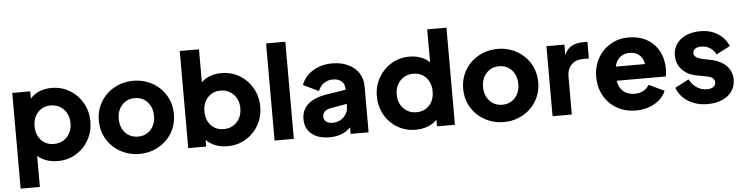

<svg xmlns="http://www.w3.org/2000/svg" viewBox="-53 -1024 5781 1491"><g transform="rotate(-5 2838.0 -278.5)"><path d="M55 -546H195V-489Q223 -522 266 -540Q309 -558 362 -558Q439 -558 502.5 -520Q566 -482 603 -417Q640 -352 640 -273Q640 -194 603.5 -129Q567 -64 503.5 -26Q440 12 361 12Q315 12 274.5 -2Q234 -16 205 -42V200H55ZM343 -123Q405 -123 445 -165Q485 -207 485 -273Q485 -338 445 -380.5Q405 -423 343 -423Q282 -423 243.5 -381Q205 -339 205 -273Q205 -206 243.5 -164.5Q282 -123 343 -123Z M706 -273Q706 -354 745 -419Q784 -484 851.5 -521Q919 -558 999 -558Q1079 -558 1146 -521Q1213 -484 1252 -419Q1291 -354 1291 -273Q1291 -192 1252 -127Q1213 -62 1146 -25Q1079 12 999 12Q919 12 851.5 -25Q784 -62 745 -127Q706 -192 706 -273ZM999 -123Q1060 -123 1098 -165Q1136 -207 1136 -273Q1136 -339 1097.5 -381Q1059 -423 999 -423Q938 -423 899.5 -381Q861 -339 861 -273Q861 -207 899.5 -165Q938 -123 999 -123Z M1519 -52V0H1379V-757H1529V-500Q1557 -528 1597.5 -543Q1638 -558 1686 -558Q1763 -558 1826.5 -520Q1890 -482 1927 -417Q1964 -352 1964 -273Q1964 -194 1927.5 -129Q1891 -64 1827.5 -26Q1764 12 1685 12Q1634 12 1591 -4.5Q1548 -21 1519 -52ZM1667 -123Q1729 -123 1769 -165Q1809 -207 1809 -273Q1809 -338 1769 -380.5Q1729 -423 1667 -423Q1606 -423 1567.5 -381Q1529 -339 1529 -273Q1529 -206 1567.5 -164.5Q1606 -123 1667 -123Z M2052 -757H2202V0H2052Z M2290 -146Q2290 -216 2338.5 -260.5Q2387 -305 2484 -321L2635 -345V-360Q2635 -391 2610 -412Q2585 -433 2544 -433Q2504 -433 2473.5 -411.5Q2443 -390 2429 -353L2309 -410Q2333 -478 2398.5 -518Q2464 -558 2551 -558Q2619 -558 2672.5 -533Q2726 -508 2755.5 -463Q2785 -418 2785 -360V0H2645V-51Q2613 -19 2573 -3.5Q2533 12 2481 12Q2392 12 2341 -30Q2290 -72 2290 -146ZM2511 -98Q2566 -98 2600.5 -132.5Q2635 -167 2635 -218V-235L2511 -213Q2478 -207 2461.5 -192Q2445 -177 2445 -151Q2445 -126 2463.5 -112Q2482 -98 2511 -98Z M2873 -273Q2873 -352 2910 -417Q2947 -482 3010.5 -520Q3074 -558 3151 -558Q3199 -558 3239.5 -543Q3280 -528 3308 -500V-757H3458V0H3318V-52Q3289 -21 3246 -4.5Q3203 12 3152 12Q3073 12 3009.5 -26Q2946 -64 2909.5 -129Q2873 -194 2873 -273ZM3170 -123Q3231 -123 3269.5 -164.5Q3308 -206 3308 -273Q3308 -339 3269.5 -381Q3231 -423 3170 -423Q3108 -423 3068 -380.5Q3028 -338 3028 -273Q3028 -207 3068 -165Q3108 -123 3170 -123Z M3546 -273Q3546 -354 3585 -419Q3624 -484 3691.5 -521Q3759 -558 3839 -558Q3919 -558 3986 -521Q4053 -484 4092 -419Q4131 -354 4131 -273Q4131 -192 4092 -127Q4053 -62 3986 -25Q3919 12 3839 12Q3759 12 3691.5 -25Q3624 -62 3585 -127Q3546 -192 3546 -273ZM3839 -123Q3900 -123 3938 -165Q3976 -207 3976 -273Q3976 -339 3937.5 -381Q3899 -423 3839 -423Q3778 -423 3739.5 -381Q3701 -339 3701 -273Q3701 -207 3739.5 -165Q3778 -123 3839 -123Z M4219 -546H4359V-464Q4379 -512 4416 -532Q4453 -552 4507 -552H4539V-422H4492Q4436 -422 4402.5 -388Q4369 -354 4369 -294V0H4219Z M4583 -274Q4583 -354 4619 -419Q4655 -484 4718 -521Q4781 -558 4858 -558Q4942 -558 5003 -523Q5064 -488 5096 -426.5Q5128 -365 5128 -289Q5128 -252 5121 -231H4739Q4746 -179 4780.5 -148.5Q4815 -118 4870 -118Q4909 -118 4938 -134Q4967 -150 4983 -178L5103 -121Q5078 -61 5014.5 -24.5Q4951 12 4868 12Q4784 12 4719 -26Q4654 -64 4618.5 -129.5Q4583 -195 4583 -274ZM4969 -341Q4964 -385 4934 -411.5Q4904 -438 4858 -438Q4813 -438 4782.5 -413Q4752 -388 4742 -341Z M5188 -137 5296 -193Q5318 -151 5353 -127.5Q5388 -104 5431 -104Q5464 -104 5482 -117Q5500 -130 5500 -153Q5500 -171 5486 -184Q5472 -197 5444 -202L5351 -220Q5283 -236 5244.5 -280.5Q5206 -325 5206 -386Q5206 -437 5232.5 -476Q5259 -515 5307.5 -536.5Q5356 -558 5419 -558Q5495 -558 5553 -522.5Q5611 -487 5638 -423L5529 -367Q5516 -399 5485 -418.5Q5454 -438 5416 -438Q5385 -438 5368 -426Q5351 -414 5351 -393Q5351 -376 5365.5 -363.5Q5380 -351 5412 -343L5499 -325Q5569 -306 5607 -263.5Q5645 -221 5645 -161Q5645 -110 5618 -71Q5591 -32 5542 -10.5Q5493 11 5428 11Q5342 11 5277.5 -28.5Q5213 -68 5188 -137Z"/></g></svg>

Font: Evergrow Sans 
Style: ExtraBold
Weight: 800
Foundry: 10Web
Version: Version 1.000